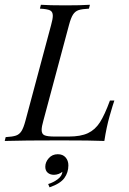

<svg xmlns="http://www.w3.org/2000/svg" viewBox="-48 -591 541 805"><path d="M411.3 -103.2Q398.4 -58.1 389.5 0Q334.7 -2.4 204.8 -2.4Q50 -2.4 -28.2 0L-24.2 -16.1Q4.8 -17.7 19 -22.6Q33.1 -27.4 41.9 -41.1Q50.8 -54.8 58.9 -85.5L166.1 -485.5Q173.4 -511.3 173.4 -525Q173.4 -541.9 161.7 -547.6Q150 -553.2 119.4 -554.8L123.4 -571Q157.3 -568.5 226.6 -568.5Q291.9 -568.5 329 -571L325 -554.8Q295.2 -553.2 281 -548.4Q266.9 -543.5 258.1 -529.8Q249.2 -516.1 241.1 -485.5L133.9 -85.5Q126.6 -60.5 126.6 -46Q126.6 -29 138.7 -23.8Q150.8 -18.5 181.5 -18.5H240.3Q290.3 -18.5 320.6 -32.7Q350.8 -46.8 371 -78.2Q391.1 -109.7 412.9 -169.4H431.5Q425.8 -154 411.3 -103.2ZM238.7 102.4Q238.7 132.3 221.8 155.6Q204.8 179 159.7 194.4L154 180.6Q175.8 174.2 194 160.5Q212.1 146.8 213.7 129Q207.3 134.7 197.6 138.3Q187.9 141.9 178.2 141.9Q162.1 141.9 152 133.1Q141.9 124.2 141.9 108.1Q141.9 88.7 156.5 72.2Q171 55.6 194.4 55.6Q215.3 55.6 227 69Q238.7 82.3 238.7 102.4Z"/></svg>

Font: Playfair Display SC
Style: Italic
Weight: 400
Italic angle: -14°
Designer: Claus Eggers Sørensen
Foundry: Claus Eggers Sørensen
Version: Version 1.202; ttfautohint (v1.6)